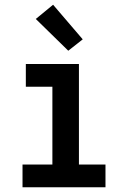

<svg xmlns="http://www.w3.org/2000/svg" viewBox="-20 -790 540 810"><path d="M75 0V-96H201V-424H89V-520H313V-96H425V0ZM268 -576 131 -710 204 -770 329 -624Z"/></svg>

Font: Iosevka Fixed
Style: Bold
Weight: 700
Monospace: yes
Designer: Belleve Invis
Foundry: Belleve Invis
Version: Version 32.3.0